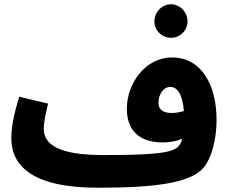

<svg xmlns="http://www.w3.org/2000/svg" viewBox="-20 -858 1081 899"><path d="M781 -681C823 -681 858 -715 858 -758C858 -801 823 -838 781 -838C738 -838 703 -801 703 -758C703 -715 738 -681 781 -681ZM438 21C713 21 876 -2 936 -76C969 -117 994 -203 994 -296C994 -460 924 -589 785 -589C662 -589 574 -469 574 -349C574 -234 647 -191 743 -191C774 -191 806 -197 833 -208C829 -192 823 -181 816 -173C788 -140 688 -132 464 -132C255 -132 185 -181 185 -255C185 -290 196 -334 205 -373L70 -405C55 -354 33 -281 33 -211C33 -84 128 21 438 21ZM722 -376C722 -418 746 -451 777 -451C812 -451 835 -414 841 -338C821 -332 800 -329 783 -329C742 -329 722 -347 722 -376Z"/></svg>

Font: Noto Sans Arabic ExtBd
Style: Regular
Weight: 800
Designer: Monotype Design Team, Nadine Chahine, Nizar Qandah and Khaled Hosny
Foundry: Monotype Imaging Inc.
Version: Version 2.012